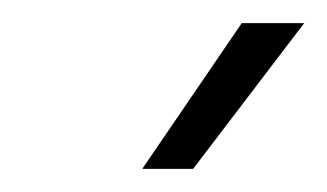

<svg xmlns="http://www.w3.org/2000/svg" viewBox="-20 -720 283 166"><path d="M103 -574H147L243 -700H189Z"/></svg>

Font: Arthouse Owned Light
Style: Italic
Weight: 300
Italic angle: -10°
Designer: Jeremy Tribby
Foundry: Tribby Type
Version: Version 1.000;PS 001.000;hotconv 1.0.88;makeotf.lib2.5.64775